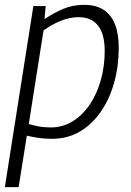

<svg xmlns="http://www.w3.org/2000/svg" viewBox="-27 -564 540 794"><path d="M-7 210 111 -539H162L157 -485Q196 -511 235 -527.5Q274 -544 321 -544Q369 -544 400.5 -524Q432 -504 448 -464.5Q464 -425 464 -366Q464 -290 445 -222Q426 -154 389.5 -101.5Q353 -49 302.5 -19.5Q252 10 188 10Q156 10 130.5 6Q105 2 84 -3L50 210ZM183 -37Q233 -37 274.5 -63Q316 -89 345.5 -133.5Q375 -178 390.5 -235Q406 -292 406 -353Q406 -423 378.5 -458Q351 -493 298 -493Q263 -493 226 -478.5Q189 -464 153 -438L92 -51Q109 -46 132 -41.5Q155 -37 183 -37Z"/></svg>

Font: Georama ExtraCondensed Thin Light
Style: Italic
Weight: 300
Italic angle: -9°
Version: Version 1.001